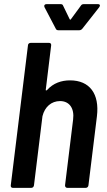

<svg xmlns="http://www.w3.org/2000/svg" viewBox="-20 -907 519 927"><path d="M378 -769 459 -872C465 -880 463 -887 453 -887H384C379 -887 373 -885 370 -879L323 -815C321 -811 318 -811 316 -815L285 -879C283 -885 279 -887 273 -887H204C195 -887 191 -880 195 -872L249 -769C251 -764 255 -761 261 -761H363C369 -761 374 -764 378 -769ZM318 -519C277 -519 237 -506 207 -472C203 -469 200 -470 201 -474L227 -688C228 -695 224 -700 217 -700H128C121 -700 115 -695 115 -688L32 -12C31 -5 35 0 42 0H131C138 0 143 -5 144 -12L185 -346C196 -391 228 -419 270 -419C315 -419 340 -384 333 -330L294 -12C294 -5 298 0 305 0H394C401 0 406 -5 407 -12L448 -346C461 -454 413 -519 318 -519Z"/></svg>

Font: Barlow Semi Condensed SemiBold
Style: Italic
Weight: 600
Width: 4
Italic angle: -7°
Designer: Jeremy Tribby
Foundry: Tribby Type
Version: Version 1.422;hotconv 1.0.109;makeotfexe 2.5.65596